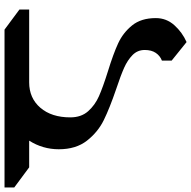

<svg xmlns="http://www.w3.org/2000/svg" viewBox="-88 -808 845 849"><g transform="rotate(-90 334.5 -383.5)"><path d="M240 -495Q240 -447 267 -416.5Q294 -386 333.5 -368.5Q373 -351 443 -329Q521 -305 567.5 -283.5Q614 -262 646.5 -222Q679 -182 679 -117Q679 -70 647.5 -35Q616 0 573 19L491 -47V-90Q512 -98 525 -117Q538 -136 538 -166Q538 -198 515.5 -220Q493 -242 459.5 -257Q426 -272 366 -292Q281 -321 228 -347Q175 -373 137 -421.5Q99 -470 99 -546Q99 -617 137 -677H19L-70 -743V-786H628L717 -720V-677H395Q325 -677 282.5 -627.5Q240 -578 240 -495Z"/></g></svg>

Font: Inknut Antiqua Medium
Style: Regular
Weight: 500
Designer: Claus Eggers Sørensen
Foundry: Claus Eggers Sørensen
Version: Version 1.003; ttfautohint (v1.8.2) -l 8 -r 50 -G 200 -x 14 